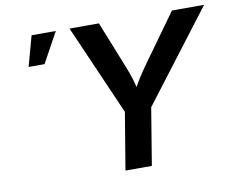

<svg xmlns="http://www.w3.org/2000/svg" viewBox="-79 -831 1142 934"><g transform="rotate(-10 492.0 -364.0)"><path d="M467.8 0 514.6 -281.7 319.8 -727.5H464.8L556.6 -498Q571.3 -461.9 581.8 -427.7Q592.3 -393.6 601.1 -344.2H566.9Q591.8 -394 613.5 -428.7Q635.3 -463.4 660.6 -498L825.7 -727.5H984.4L644.5 -281.7L598.1 0ZM91.3 -578.1 132.3 -727.5H252L169.9 -578.1Z"/></g></svg>

Font: Inter SemiBold
Style: Italic
Weight: 600
Italic angle: -9.3988°
Designer: Rasmus Andersson
Foundry: rsms
Version: Version 4.001;git-66647c0bb